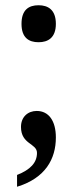

<svg xmlns="http://www.w3.org/2000/svg" viewBox="-20 -558 294 732"><path d="M127 -397C163 -397 193 -414 193 -467C193 -521 163 -538 127 -538C90 -538 62 -521 62 -467C62 -414 90 -397 127 -397ZM45 109V154C153 121 193 48 193 -34C193 -97 166 -135 120 -135C87 -135 60 -113 60 -74C60 -7 121 -12 121 25C121 62 96 89 45 109Z"/></svg>

Font: Noto Serif Ethiopic Condensed SemiBold
Style: Regular
Weight: 600
Width: 3
Designer: Monotype Design Team
Foundry: Monotype Imaging Inc.
Version: Version 2.102